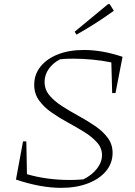

<svg xmlns="http://www.w3.org/2000/svg" viewBox="-20 -896 653 926"><path d="M521 -447 517 -595Q473 -604 425.5 -608.5Q378 -613 335 -613Q317 -613 300.5 -612.5Q284 -612 270 -610Q236 -593 215.5 -564Q195 -535 195 -501Q195 -464 218.5 -436Q242 -408 279.5 -384Q317 -360 359 -337Q401 -314 438.5 -288.5Q476 -263 499.5 -231.5Q523 -200 523 -159Q523 -109 491.5 -71Q460 -33 404 -11.5Q348 10 275 10Q176 10 57 -30L91 -214H107L110 -56Q205 -28 318 -28Q350 -28 382 -31Q423 -51 447.5 -82.5Q472 -114 472 -148Q472 -182 448 -209Q424 -236 387 -259Q350 -282 308.5 -304.5Q267 -327 229.5 -353Q192 -379 168.5 -411.5Q145 -444 145 -487Q145 -537 175.5 -575Q206 -613 260 -634Q314 -655 385 -655Q473 -655 571 -622L537 -447ZM349 -729 340 -743 501 -876H509L529 -844Q486 -813 441.5 -784.5Q397 -756 349 -729Z"/></svg>

Font: Piazzolla SC ExtraLight
Style: Italic
Weight: 200
Italic angle: -11.3°
Designer: Juan Pablo del Peral
Foundry: Huerta Tipografica
Version: Version 1.330